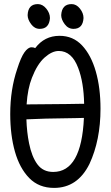

<svg xmlns="http://www.w3.org/2000/svg" viewBox="-20 -894 540 938"><path d="M244 24Q170 24 123 -24Q76 -72 53 -153Q30 -234 30 -337Q30 -457 64 -557Q82 -614 99.5 -638.5Q117 -663 134 -663Q145 -663 152 -659Q197 -719 271 -719Q337 -719 381 -672Q425 -625 448 -545Q471 -465 471 -363Q471 -209 417 -93Q417 -93 417 -93Q359 24 244 24ZM267 -645Q234 -645 198 -613Q162 -581 136 -514Q115 -461 110 -384H115Q363 -386 383 -387Q385 -387 391 -387Q389 -492 362 -562Q331 -645 267 -645ZM240 -54Q378 -54 390 -318Q361 -318 349 -317Q180 -315 109 -311Q111 -248 122 -194Q135 -129 162.5 -91.5Q190 -54 240 -54ZM174 -753Q149 -753 132 -776Q115 -799 115 -820Q117 -874 165 -874Q188 -874 206 -852Q224 -830 224 -806Q224 -806 224 -805Q220 -753 174 -753ZM339 -753Q313 -753 296 -776Q279 -799 279 -820Q282 -874 330 -874Q353 -874 370.5 -852Q388 -830 388 -806Q385 -753 339 -753Z"/></svg>

Font: Moon Stars Kai HW
Style: Bold
Weight: 700
Designer: GuiWonder
Version: Version 1.101